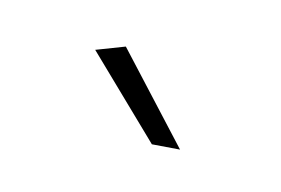

<svg xmlns="http://www.w3.org/2000/svg" viewBox="-36 -824 417 285"><g transform="rotate(20 172.0 -681.5)"><path d="M127 -743.2 254.9 -627 212.9 -620.1 85.9 -723.1Z"/></g></svg>

Font: Montserrat-Arabic ExtraLight
Style: Regular
Weight: 275
Designer: Mohamed Gaber
Foundry: Kief Type Foundry
Version: Version 5.008;PS 005.008;hotconv 1.0.88;makeotf.lib2.5.64775